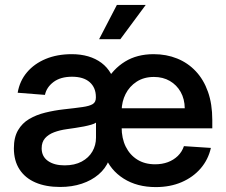

<svg xmlns="http://www.w3.org/2000/svg" viewBox="-20 -760 929 790"><path d="M621.1 9.8Q543.9 9.8 488.8 -25.1Q433.6 -60.1 410.6 -120.1L414.1 -420.9Q444.8 -476.1 494.4 -506.6Q543.9 -537.1 612.3 -537.1Q664.6 -537.1 708.7 -519.3Q752.9 -501.5 785.4 -467Q817.9 -432.6 835.7 -382.3Q853.5 -332 853.5 -266.6V-231.9H456.1V-314.5H740.2Q739.7 -352.5 723.4 -381.6Q707 -410.6 678.7 -427Q650.4 -443.4 613.3 -443.4Q572.3 -443.4 542.5 -424.1Q512.7 -404.8 496.8 -373.3Q481 -341.8 480.5 -305.2V-236.3Q480.5 -190.9 497.3 -156.7Q514.2 -122.6 544.9 -103.3Q575.7 -84 618.2 -84Q647 -84 670.7 -92.8Q694.3 -101.6 711.7 -118.4Q729 -135.3 736.8 -158.7L847.7 -151.4Q836.9 -103.5 805.7 -67.1Q774.4 -30.8 727.3 -10.5Q680.2 9.8 621.1 9.8ZM245.6 -79.6Q287.1 -79.6 316.2 -95.2Q345.2 -110.8 360.1 -136.7Q375 -162.6 375 -193.4V-255.4Q369.1 -251 356 -247.1Q342.8 -243.2 325.4 -239.7Q308.1 -236.3 289.6 -233.6Q271 -231 254.4 -228.5Q226.1 -224.6 202.6 -215.8Q179.2 -207 165.3 -191.2Q151.4 -175.3 151.4 -149.9Q151.4 -116.2 177.2 -97.9Q203.1 -79.6 245.6 -79.6ZM227.5 9.3Q168.9 9.3 126.2 -9Q83.5 -27.3 60.3 -63Q37.1 -98.6 37.1 -149.9Q37.1 -194.8 54.2 -224.1Q71.3 -253.4 100.3 -270.5Q129.4 -287.6 166.3 -296.6Q203.1 -305.7 242.2 -310.1Q291 -315.4 319.8 -319.6Q348.6 -323.7 361.6 -331.8Q374.5 -339.8 374.5 -358.4V-360.8Q374.5 -399.4 349.1 -421.9Q323.7 -444.3 276.4 -444.3Q229 -444.3 200.2 -422.6Q171.4 -400.9 165 -369.6L52.7 -378.4Q61 -427.2 91.1 -462.6Q121.1 -498 168.2 -517.6Q215.3 -537.1 275.4 -537.1Q312 -537.1 343 -528.1Q374 -519 397.7 -501.2Q421.4 -483.4 436.5 -456.8Q451.7 -430.2 457 -395L445.3 -99.6H427.7Q414.1 -66.4 385.5 -42Q356.9 -17.6 316.7 -4.2Q276.4 9.3 227.5 9.3ZM387.7 -598.6 460.9 -739.7H579.6L475.1 -598.6Z"/></svg>

Font: Inter Cardless Tabular Medium
Style: Regular
Weight: 500
Designer: Rasmus Andersson
Foundry: rsms
Version: Version 4.000;git-4fc901f